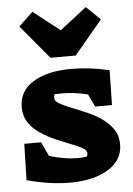

<svg xmlns="http://www.w3.org/2000/svg" viewBox="-55 -815 596 863"><g transform="rotate(-5 243.5 -384.0)"><path d="M32 -22 36 -186H112L142 -122Q175 -112 207 -106.5Q239 -101 269 -101Q291 -101 311 -104Q315 -112 315 -120Q315 -133 295 -144Q275 -155 243.5 -167Q212 -179 176.5 -194.5Q141 -210 109.5 -231Q78 -252 58.5 -281.5Q39 -311 39 -351Q39 -424 103.5 -463.5Q168 -503 275 -503Q314 -503 357 -498Q400 -493 447 -482L444 -325H368L341 -382Q282 -397 223 -397Q207 -397 191 -396Q188 -388 188 -379Q188 -365 208 -353.5Q228 -342 259.5 -329.5Q291 -317 326.5 -302Q362 -287 393.5 -265.5Q425 -244 445 -215Q465 -186 465 -146Q465 -75 399 -34.5Q333 6 225 6Q137 6 32 -22ZM187 -561 60 -713 124 -774 244 -680 365 -774 428 -713 301 -561Z"/></g></svg>

Font: Piazzolla ExtraBold
Style: Regular
Weight: 800
Designer: Juan Pablo del Peral
Foundry: Huerta Tipografica
Version: Version 1.330